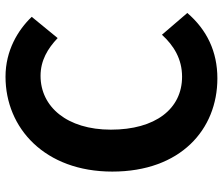

<svg xmlns="http://www.w3.org/2000/svg" viewBox="-76 -718 808 696"><g transform="rotate(-90 328.0 -370.0)"><path d="M392 14C489 14 568 -24 629 -95L550 -187C511 -144 462 -114 398 -114C281 -114 206 -211 206 -372C206 -531 289 -627 401 -627C457 -627 500 -601 538 -565L615 -659C567 -709 493 -754 398 -754C211 -754 54 -611 54 -367C54 -120 206 14 392 14Z"/></g></svg>

Font: Noto Sans CJK SC
Style: Bold
Weight: 700
Designer: Ryoko NISHIZUKA 西塚涼子 (kana, bopomofo & ideographs); Paul D. Hunt (Latin, Greek & Cyrillic); Sandoll Communications 산돌커뮤니
Foundry: Adobe
Version: Version 2.004;hotconv 1.0.118;makeotfexe 2.5.65603